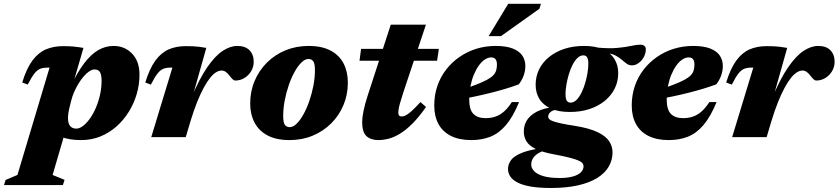

<svg xmlns="http://www.w3.org/2000/svg" viewBox="-100 -700 4280 980"><path d="M256.5 -158.5Q251.5 -139.5 249.2 -124.5Q247 -109.5 247 -97.5Q247 -70 258 -56.8Q269 -43.5 289.5 -43.5Q305.5 -43.5 323.5 -57Q341.5 -70.5 358.5 -94.2Q375.5 -118 389 -149.2Q402.5 -180.5 410.5 -216Q418.5 -251.5 418.5 -288Q418.5 -316.5 410.8 -331Q403 -345.5 382.5 -345.5Q370 -345.5 356 -336.2Q342 -327 328 -311Q314 -295 301.2 -274.2Q288.5 -253.5 278.5 -230.5Q268.5 -207.5 263 -184.5ZM157.5 -51.5H240L168.5 193L229.5 218L221 244.5H-79.5L-71.5 218.5L-11 193L153 -355Q151 -355 149.2 -355Q147.5 -355 145 -355Q122.5 -355 106.8 -349.5Q91 -344 76.2 -325.5Q61.5 -307 41.5 -268.5L13.5 -279Q35.5 -351 65.5 -391.2Q95.5 -431.5 134.5 -448Q173.5 -464.5 221.5 -464.5Q253 -464.5 274.5 -462.5Q296 -460.5 326 -455.5L269.5 -261L260 -257Q294.5 -330.5 329 -376.2Q363.5 -422 400.8 -443.8Q438 -465.5 480 -465.5Q536.5 -465.5 574.2 -426.2Q612 -387 612 -318.5Q612 -269 598 -220.8Q584 -172.5 557.8 -130Q531.5 -87.5 494.8 -54.8Q458 -22 412.5 -3.5Q367 15 314 15Q252 15 211.5 -1.8Q171 -18.5 157.5 -51.5Z M780 -355Q778 -355 776.2 -355Q774.5 -355 772.5 -355Q750 -355 734.5 -349.2Q719 -343.5 704.5 -325.2Q690 -307 670 -268L641.5 -279Q663.5 -350.5 693.2 -391Q723 -431.5 761.2 -448Q799.5 -464.5 847.5 -464.5Q869 -464.5 885.2 -463.8Q901.5 -463 917.5 -461Q933.5 -459 953 -455.5L876.5 -184.5L874.5 -196Q917 -297.5 957.5 -356.2Q998 -415 1036.5 -440.2Q1075 -465.5 1111 -465.5Q1152.5 -465.5 1173.8 -443.2Q1195 -421 1195 -385Q1195 -358.5 1182 -336.8Q1169 -315 1147.8 -302Q1126.5 -289 1101.5 -289Q1094 -289 1087 -295.8Q1080 -302.5 1070.5 -315Q1060.5 -328 1051 -334Q1041.5 -340 1030.5 -340Q1017.5 -340 1002.5 -330.8Q987.5 -321.5 971.8 -301.8Q956 -282 939.5 -251.5Q923 -221 906 -178.8Q889 -136.5 872.5 -82L848 0H672Z M1475 -465.5Q1543 -465.5 1587.5 -441.8Q1632 -418 1653.8 -375.8Q1675.5 -333.5 1675.5 -278.5Q1675.5 -217 1653.2 -163.8Q1631 -110.5 1590.5 -70.2Q1550 -30 1496 -7.5Q1442 15 1378 15Q1310 15 1265.5 -8.8Q1221 -32.5 1199 -74.8Q1177 -117 1177 -171.5Q1177 -233.5 1199.5 -286.8Q1222 -340 1262.2 -380.2Q1302.5 -420.5 1356.8 -443Q1411 -465.5 1475 -465.5ZM1379 -51Q1396 -51 1414.2 -68.8Q1432.5 -86.5 1449.2 -116.8Q1466 -147 1479 -185Q1492 -223 1499.8 -263.5Q1507.5 -304 1507.5 -342Q1507.5 -375.5 1499 -387.2Q1490.5 -399 1474 -399Q1457 -399 1438.8 -381.2Q1420.5 -363.5 1403.8 -333.5Q1387 -303.5 1374 -265.5Q1361 -227.5 1353.2 -187Q1345.5 -146.5 1345.5 -108.5Q1345.5 -74.5 1354 -62.8Q1362.5 -51 1379 -51Z M1735 -390 1743 -450.5H2140L2131 -390ZM1958.5 -228Q1947 -192.5 1941.5 -172.5Q1936 -152.5 1934.5 -142Q1933 -131.5 1933 -125Q1933 -113.5 1937.8 -109.5Q1942.5 -105.5 1951.5 -105.5Q1960.5 -105.5 1972.8 -112Q1985 -118.5 2002.8 -134.8Q2020.5 -151 2046 -179L2074.5 -154Q2038.5 -102.5 2005.5 -69.5Q1972.5 -36.5 1942.2 -18Q1912 0.5 1884 7.8Q1856 15 1831 15Q1793 15 1770.8 -5Q1748.5 -25 1748.5 -77.5Q1748.5 -99.5 1755.5 -134Q1762.5 -168.5 1777 -213L1894.5 -574H2074Z M2407.5 -407Q2391.5 -407 2375.2 -396.5Q2359 -386 2344.8 -366.5Q2330.5 -347 2319.2 -320.2Q2308 -293.5 2301.5 -261.2Q2295 -229 2295 -192.5Q2295 -140.5 2316.2 -118.8Q2337.5 -97 2378 -97Q2406 -97 2428.8 -104.8Q2451.5 -112.5 2472 -130.2Q2492.5 -148 2512.5 -179H2549.5Q2518.5 -103.5 2482.2 -61.2Q2446 -19 2402.5 -2Q2359 15 2305 15Q2243.5 15 2201.2 -6.5Q2159 -28 2137.8 -67.5Q2116.5 -107 2116.5 -161.5Q2116.5 -214.5 2132.2 -260.8Q2148 -307 2177 -344.5Q2206 -382 2245.2 -409.2Q2284.5 -436.5 2331.2 -451Q2378 -465.5 2429.5 -465.5Q2484.5 -465.5 2518 -452Q2551.5 -438.5 2566.5 -415.5Q2581.5 -392.5 2581.5 -363.5Q2581.5 -338.5 2572.8 -314.2Q2564 -290 2548 -269.5Q2516 -257.5 2479.2 -246.5Q2442.5 -235.5 2403.5 -225.8Q2364.5 -216 2324.2 -207.5Q2284 -199 2245.5 -192L2247.5 -239Q2296.5 -255 2330.2 -268Q2364 -281 2385.2 -292.5Q2406.5 -304 2417.5 -315.5Q2428.5 -327 2432.5 -340.5Q2436.5 -354 2436.5 -370.5Q2436.5 -382.5 2433.5 -390.5Q2430.5 -398.5 2424 -402.8Q2417.5 -407 2407.5 -407ZM2394 -515.5 2494 -680.5H2661L2653.5 -655.5L2457 -515.5Z M3125 -366.5Q3111 -366.5 3099.5 -374.5Q3088 -382.5 3075 -394Q3062 -405.5 3044.5 -415.2Q3027 -425 3001.8 -428.2Q2976.5 -431.5 2940 -424L2944.5 -457.5Q3009 -451.5 3051.5 -455.5Q3094 -459.5 3122 -465.8Q3150 -472 3169.5 -472Q3181 -472 3188.8 -466Q3196.5 -460 3196.5 -447.5Q3196.5 -434 3191 -419.5Q3185.5 -405 3175.8 -393.2Q3166 -381.5 3153.2 -374Q3140.5 -366.5 3125 -366.5ZM2812 -176Q2828.5 -176 2842.8 -190.2Q2857 -204.5 2868.2 -227.5Q2879.5 -250.5 2887.2 -277.2Q2895 -304 2899 -329.5Q2903 -355 2903 -373.5Q2903 -398 2896.5 -407.8Q2890 -417.5 2877.5 -417.5Q2861 -417.5 2846.8 -403.5Q2832.5 -389.5 2821.2 -366.5Q2810 -343.5 2802.2 -316.8Q2794.5 -290 2790.5 -264.5Q2786.5 -239 2786.5 -220.5Q2786.5 -196 2793 -186Q2799.5 -176 2812 -176ZM2881 -465.5Q2940 -465.5 2978.5 -447.8Q3017 -430 3036.2 -398.8Q3055.5 -367.5 3055.5 -327Q3055.5 -284.5 3037.8 -248.5Q3020 -212.5 2987.2 -185.5Q2954.5 -158.5 2909.2 -143.5Q2864 -128.5 2808.5 -128.5Q2750 -128.5 2711 -146.2Q2672 -164 2653 -195.2Q2634 -226.5 2634 -267Q2634 -309.5 2651.5 -345.5Q2669 -381.5 2702 -408.5Q2735 -435.5 2780.2 -450.5Q2825.5 -465.5 2881 -465.5ZM2712.5 259.5Q2650.5 259.5 2608.2 252Q2566 244.5 2540.5 231Q2515 217.5 2504 200Q2493 182.5 2493 162Q2493 137.5 2509.8 115.5Q2526.5 93.5 2573.2 76.5Q2620 59.5 2710.5 51H2755L2750.5 56.5Q2716 59 2690 65.5Q2664 72 2646.8 82.8Q2629.5 93.5 2620.5 107.8Q2611.5 122 2611.5 141Q2611.5 157.5 2626 173.2Q2640.5 189 2672.8 198.8Q2705 208.5 2757.5 208.5Q2797 208.5 2824.2 200.8Q2851.5 193 2865 179.5Q2878.5 166 2878.5 148.5Q2878.5 140 2872.8 132.8Q2867 125.5 2851.2 118.8Q2835.5 112 2806 104.5Q2776.5 97 2728.5 88Q2668.5 77 2634.8 60.5Q2601 44 2587.2 21.5Q2573.5 -1 2573.5 -29Q2573.5 -67 2595.5 -94.8Q2617.5 -122.5 2659.2 -138.5Q2701 -154.5 2761 -155.5L2766.5 -141.5Q2728.5 -142 2713.2 -130.8Q2698 -119.5 2698 -104.5Q2698 -98 2703.2 -92.2Q2708.5 -86.5 2723 -81.2Q2737.5 -76 2764.5 -70Q2791.5 -64 2835.5 -57.5Q2908.5 -45.5 2950.2 -25.5Q2992 -5.5 3009.2 20.8Q3026.5 47 3026.5 77.5Q3026.5 117 3007 150.5Q2987.5 184 2948.5 208.2Q2909.5 232.5 2850.5 246Q2791.5 259.5 2712.5 259.5Z M3415.5 -407Q3399.5 -407 3383.2 -396.5Q3367 -386 3352.8 -366.5Q3338.5 -347 3327.2 -320.2Q3316 -293.5 3309.5 -261.2Q3303 -229 3303 -192.5Q3303 -140.5 3324.2 -118.8Q3345.5 -97 3386 -97Q3414 -97 3436.8 -104.8Q3459.5 -112.5 3480 -130.2Q3500.5 -148 3520.5 -179H3557.5Q3526.5 -103.5 3490.2 -61.2Q3454 -19 3410.5 -2Q3367 15 3313 15Q3251.5 15 3209.2 -6.5Q3167 -28 3145.8 -67.5Q3124.5 -107 3124.5 -161.5Q3124.5 -214.5 3140.2 -260.8Q3156 -307 3185 -344.5Q3214 -382 3253.2 -409.2Q3292.5 -436.5 3339.2 -451Q3386 -465.5 3437.5 -465.5Q3492.5 -465.5 3526 -452Q3559.5 -438.5 3574.5 -415.5Q3589.5 -392.5 3589.5 -363.5Q3589.5 -338.5 3580.8 -314.2Q3572 -290 3556 -269.5Q3524 -257.5 3487.2 -246.5Q3450.5 -235.5 3411.5 -225.8Q3372.5 -216 3332.2 -207.5Q3292 -199 3253.5 -192L3255.5 -239Q3304.5 -255 3338.2 -268Q3372 -281 3393.2 -292.5Q3414.5 -304 3425.5 -315.5Q3436.5 -327 3440.5 -340.5Q3444.5 -354 3444.5 -370.5Q3444.5 -382.5 3441.5 -390.5Q3438.5 -398.5 3432 -402.8Q3425.5 -407 3415.5 -407Z M3745 -355Q3743 -355 3741.2 -355Q3739.5 -355 3737.5 -355Q3715 -355 3699.5 -349.2Q3684 -343.5 3669.5 -325.2Q3655 -307 3635 -268L3606.5 -279Q3628.5 -350.5 3658.2 -391Q3688 -431.5 3726.2 -448Q3764.5 -464.5 3812.5 -464.5Q3834 -464.5 3850.2 -463.8Q3866.5 -463 3882.5 -461Q3898.5 -459 3918 -455.5L3841.5 -184.5L3839.5 -196Q3882 -297.5 3922.5 -356.2Q3963 -415 4001.5 -440.2Q4040 -465.5 4076 -465.5Q4117.5 -465.5 4138.8 -443.2Q4160 -421 4160 -385Q4160 -358.5 4147 -336.8Q4134 -315 4112.8 -302Q4091.5 -289 4066.5 -289Q4059 -289 4052 -295.8Q4045 -302.5 4035.5 -315Q4025.5 -328 4016 -334Q4006.5 -340 3995.5 -340Q3982.5 -340 3967.5 -330.8Q3952.5 -321.5 3936.8 -301.8Q3921 -282 3904.5 -251.5Q3888 -221 3871 -178.8Q3854 -136.5 3837.5 -82L3813 0H3637Z"/></svg>

Font: Newsreader 16pt 16pt ExtraBold
Style: Italic
Weight: 800
Italic angle: -17°
Version: Version 1.003